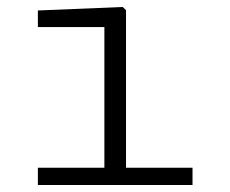

<svg xmlns="http://www.w3.org/2000/svg" viewBox="-20 -530 660 550"><path d="M279 0V-480L301.5 -452.5H88.5V-500L331.5 -510L341 -501V0ZM88.5 -49.5H531.5V0H88.5Z"/></svg>

Font: Monaspace Neon Var ExtraLight
Style: Regular
Weight: 200
Designer: Riley Cran and the Lettermatic Team
Version: Version 1.200 (Monaspace Neon Var)